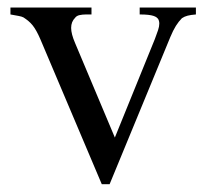

<svg xmlns="http://www.w3.org/2000/svg" viewBox="-20 -467 540 502"><path d="M492.2 -429.2Q479 -428.2 470.5 -426Q461.9 -423.8 455.6 -419.4Q447.3 -411.1 439.9 -399.4Q432.6 -387.7 425.3 -370.1L266.6 14.6H246.1L85.4 -364.7Q80.1 -377 75.2 -385.7Q70.3 -394.5 65.2 -400.9Q60.1 -407.2 54.2 -412.1Q48.3 -417 41.5 -421.4Q37.1 -423.8 28.8 -425.3Q20.5 -426.8 7.3 -429.2V-447.3H219.2V-429.2H205.1Q195.8 -429.2 188 -427.5Q180.2 -425.8 176.3 -420.4Q166 -410.2 166 -394Q166 -378.4 176.3 -354.5L280.3 -107.4L384.8 -364.7Q390.1 -378.4 393.3 -388.2Q396.5 -397.9 396.5 -405.3Q396.5 -412.6 393.1 -418Q391.6 -419.9 388.9 -421.9Q386.2 -423.8 381.1 -425.5Q376 -427.2 367.4 -428.2Q358.9 -429.2 345.2 -429.2V-447.3H492.2Z"/></svg>

Font: Tai Heritage Pro
Style: Regular
Weight: 400
Designer: Faah Baccam, Walt Agee, Victor Gaultney, Annie Olsen
Foundry: SIL International
Version: Version 2.600